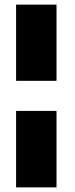

<svg xmlns="http://www.w3.org/2000/svg" viewBox="-20 -731 325 829"><path d="M49.5 78V-252H224V78ZM49.5 -382V-711H224V-382Z"/></svg>

Font: Anybody UltraExpanded Regular
Style: Bold
Weight: 700
Width: 9
Designer: Tyler Finck
Foundry: Etcetera Type Company
Version: Version 1.010; ttfautohint (v1.8.3) -l 8 -r 50 -G 200 -x 14 